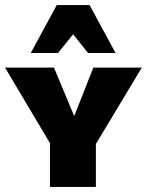

<svg xmlns="http://www.w3.org/2000/svg" viewBox="-23 -741 582 761"><path d="M179 -167 -3 -473H191L284 -250H259L347 -473H539L355 -167ZM175 0V-219H357V0ZM326 -531 235 -645 202 -721H332L435 -531ZM99 -531 202 -721H332L299 -645L207 -531Z"/></svg>

Font: Ysabeau SC Black
Style: Regular
Weight: 900
Designer: Christian Thalmann (Catharsis Fonts)
Version: Version 2.001;gftools[0.9.30]; featfreeze: smcp